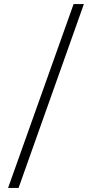

<svg xmlns="http://www.w3.org/2000/svg" viewBox="-20 -822 456 952"><path d="M20 110 345 -802H396L72 110Z"/></svg>

Font: Literata 36pt
Style: Regular
Weight: 400
Designer: Latin by Veronika Burian and Jose Scaglione. Greek by Irene Vlachou. Cyrillic by Vera Evstafieva.
Foundry: TypeTogether
Version: Version 3.002